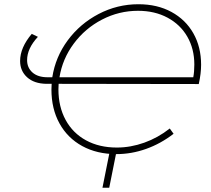

<svg xmlns="http://www.w3.org/2000/svg" viewBox="-20 -724 997 907"><path d="M257 -328Q256 -319 256 -302Q256 -220 290 -157.5Q324 -95 386.5 -61Q449 -27 532 -27Q597 -27 661.5 -50Q726 -73 782 -117L800 -92Q739 -45 670 -20.5Q601 4 530 4Q438 4 368.5 -34Q299 -72 261 -141Q223 -210 223 -301Q223 -319 224 -328H199Q141 -329 108 -359Q75 -389 75 -436Q75 -499 130 -564L159 -550Q108 -495 108 -440Q108 -404 133.5 -381.5Q159 -359 205 -359H227Q242 -455 300 -533.5Q358 -612 446 -658Q534 -704 634 -704Q723 -704 790 -667.5Q857 -631 893.5 -566.5Q930 -502 930 -418Q930 -377 919 -327ZM261 -359H893Q898 -385 898 -419Q898 -493 865 -550.5Q832 -608 771.5 -640.5Q711 -673 632 -673Q542 -673 462 -631.5Q382 -590 328.5 -518Q275 -446 261 -359ZM496 163H464L499 -12H531Z"/></svg>

Font: Montserrat Alternates ExLight
Style: Italic
Weight: 275
Italic angle: -11.3°
Designer: Julieta Ulanovsky
Foundry: Julieta Ulanovsky
Version: Version 7.200